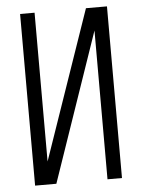

<svg xmlns="http://www.w3.org/2000/svg" viewBox="-53 -777 605 819"><g transform="rotate(-5 250.0 -367.5)"><path d="M64 0H155L374 -637V0H436V-735H346L126 -98V-735H64Z"/></g></svg>

Font: Iosevka SS09 Light
Style: Regular
Weight: 300
Monospace: yes
Designer: Belleve Invis
Foundry: Belleve Invis
Version: Version 5.2.1; ttfautohint (v1.8.3)